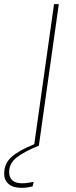

<svg xmlns="http://www.w3.org/2000/svg" viewBox="-78 -701 366 924"><path d="M-34 126Q-34 181 29 181Q53 181 84 174L79 196Q51 203 26 203Q-15 203 -36.5 184.5Q-58 166 -58 135Q-58 86 -22 54Q14 22 87 -7L182 -681H205L109 0Q37 29 1.5 57.5Q-34 86 -34 126Z"/></svg>

Font: Fira Sans Thin
Style: Italic
Weight: 250
Italic angle: -8°
Designer: Carrois Corporate & Edenspiekermann AG
Foundry: Carrois Corporate GbR & Edenspiekermann AG
Version: Version 4.203